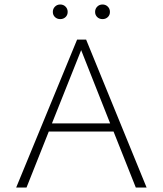

<svg xmlns="http://www.w3.org/2000/svg" viewBox="-20 -834 724 854"><path d="M215 -781Q215 -795 224.5 -804.5Q234 -814 248 -814Q262 -814 271.5 -804.5Q281 -795 281 -781Q281 -767 271.5 -758Q262 -749 248 -749Q234 -749 224.5 -758Q215 -767 215 -781ZM403 -781Q403 -795 412.5 -804.5Q422 -814 436 -814Q450 -814 459.5 -804.5Q469 -795 469 -781Q469 -767 459.5 -758Q450 -749 436 -749Q422 -749 412.5 -758Q403 -767 403 -781ZM485 -249H197L98 0H52L323 -658H363L632 0H584ZM470 -285 341 -611 211 -285Z"/></svg>

Font: Ysabeau Infant Light
Style: Regular
Weight: 300
Designer: Christian Thalmann (Catharsis Fonts)
Version: Version 0.003